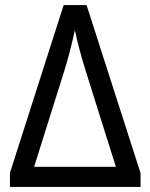

<svg xmlns="http://www.w3.org/2000/svg" viewBox="-20 -734 591 754"><path d="M532 -54V0H19V-55L230 -714H320ZM318 -451Q290 -540 274 -616Q256 -531 232 -454L114 -79H435Z"/></svg>

Font: Noto Sans Display
Style: Regular
Weight: 400
Designer: Monotype Design team
Foundry: Monotype Imaging Inc.
Version: Version 1.000